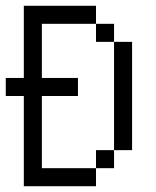

<svg xmlns="http://www.w3.org/2000/svg" viewBox="-20 -645 540 665"><path d="M312.5 -562.5H125V-375H250V-312.5H125V-62.5H312.5V0H62.5V-312.5H0V-375H62.5V-625H312.5ZM312.5 -125H375V-62.5H312.5ZM312.5 -562.5H375V-500H312.5ZM375 -500H437.5V-125H375Z"/></svg>

Font: 寒蝉点阵体 16px
Style: Regular
Weight: 400
Designer: Designed by Warren2060
Foundry: ChillType
Version: Version 1.000